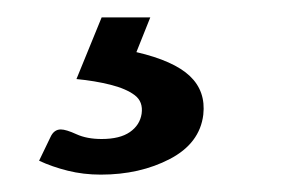

<svg xmlns="http://www.w3.org/2000/svg" viewBox="-20 -25 348 221"><path d="M96 176Q76 176 58 171.5Q40 167 25 160L38 133Q42 124 50 124Q56 124 68 129.5Q80 135 97 135Q118 135 129.5 127Q141 119 143 106Q145 92 135 84.5Q125 77 107 72.5Q89 68 68 66L97 -5H153L137 35Q180 45 198.5 62.5Q217 80 214 107Q210 140 175.5 158Q141 176 96 176Z"/></svg>

Font: Aleo
Style: Italic
Weight: 400
Italic angle: -7°
Designer: Alessio Laiso
Foundry: Alessio Laiso
Version: Version 2.001;gftools[0.9.29]